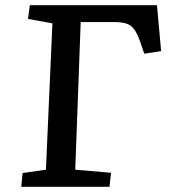

<svg xmlns="http://www.w3.org/2000/svg" viewBox="-20 -720 656 740"><path d="M67 -53 157 -66 182 -630 88 -647 95 -700H585L601 -523L536 -513L521 -557Q510 -589 498 -606Q486 -623 467.5 -629Q449 -635 419 -635H291L270 -66L408 -54L402 0H62Z"/></svg>

Font: Literata 7pt Medium
Style: Italic
Weight: 500
Italic angle: -2°
Designer: Latin by Veronika Burian and Jose Scaglione. Greek by Irene Vlachou. Cyrillic by Vera Evstafieva
Foundry: TypeTogether
Version: Version 3.002